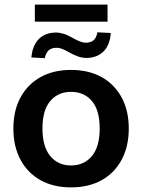

<svg xmlns="http://www.w3.org/2000/svg" viewBox="-20 -802 616 832"><path d="M288 10Q211.9 10 155.9 -21Q100 -52 69 -109.5Q38 -167 38 -245Q38 -323 69 -380Q100 -437 155.9 -468Q211.9 -499 288 -499Q364.1 -499 420.1 -468Q476 -437 507 -379.8Q538 -322.6 538 -245Q538 -167 507 -109.5Q476 -52 420.1 -21Q364.1 10 288 10ZM287.6 -85Q344 -85 378 -125.5Q412 -166 412 -245.5Q412 -325 378 -364.5Q344 -404 287.6 -404Q232 -404 198 -364.5Q164 -325 164 -245.5Q164 -166 198 -125.5Q232 -85 287.6 -85ZM131 -708V-782H446V-708ZM174 -550 116 -553Q119 -589 133 -613Q147 -637 170 -649Q193 -661 222 -661Q238 -661 256 -655.5Q274 -650 298 -636Q312 -628 326 -622.5Q340 -617 351 -617Q374 -617 386 -628Q398 -639 402 -662L460 -659Q456 -605 427.5 -578Q399 -551 355 -551Q337 -551 319 -557Q301 -563 278 -576Q259 -587 247 -591Q235 -595 226 -595Q203 -595 191 -584Q179 -573 174 -550Z"/></svg>

Font: Nunito Sans 12pt ExtraLight
Style: Regular
Weight: 200
Designer: Vernon Adams
Foundry: Vernon Adams
Version: Version 3.101;gftools[0.9.27]